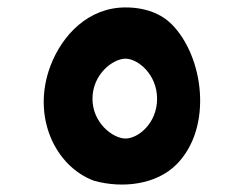

<svg xmlns="http://www.w3.org/2000/svg" viewBox="-20 -1132 633 517"><path d="M234 -645C311 -624 401 -635 455 -689C554 -788 529 -980 442 -1067C415 -1094 373 -1112 318 -1112C219 -1112 148 -1039 116 -955C64 -818 129 -683 234 -645ZM318 -974C351 -974 403 -932 403 -866C403 -800 352 -759 318 -759C284 -759 229 -801 229 -866C229 -932 284 -974 318 -974Z"/></svg>

Font: Venom Sans
Style: Bd
Weight: 700
Version: Version 1.001